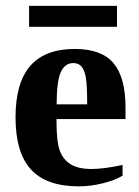

<svg xmlns="http://www.w3.org/2000/svg" viewBox="-20 -641 484 670"><path d="M241.2 -470.2Q334.5 -470.2 376.2 -420.4Q418 -370.6 418 -265.6V-225.6H177.2V-217.8Q177.2 -145 189 -114.3Q200.7 -83.5 227.1 -67.4Q253.4 -51.3 299.3 -51.3Q342.3 -51.3 407.7 -65.4V-27.8Q380.9 -11.7 338.1 -1.2Q295.4 9.3 254.9 9.3Q142.1 9.3 88.1 -49.6Q34.2 -108.4 34.2 -231.9Q34.2 -352.1 85.7 -411.1Q137.2 -470.2 241.2 -470.2ZM235.8 -420.9Q206.5 -420.9 192.1 -389.2Q177.7 -357.4 177.7 -276.9H284.2Q284.2 -342.3 279.8 -368.9Q275.4 -395.5 264.9 -408.2Q254.4 -420.9 235.8 -420.9ZM81.5 -547.4V-620.6H388.2V-547.4Z"/></svg>

Font: Tinos
Style: Bold
Weight: 700
Designer: Steve Matteson
Foundry: Monotype Imaging Inc.
Version: Version 1.23